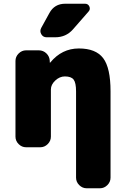

<svg xmlns="http://www.w3.org/2000/svg" viewBox="-20 -790 671 1030"><path d="M573 -300V163Q573 186 556 203Q539 220 516 220H445Q422 220 405 203Q388 186 388 163V-300Q388 -346 375 -363Q362 -380 328 -380Q300 -380 276.5 -358Q253 -336 253 -310V-57Q253 -34 236 -17Q219 0 196 0H120Q97 0 80 -17Q63 -34 63 -57V-463Q63 -486 80 -503Q97 -520 120 -520H188Q212 -520 229 -503.5Q246 -487 247 -463V-455Q247 -454 248 -454Q250 -454 250 -455Q312 -530 403 -530Q494 -530 533.5 -478Q573 -426 573 -300ZM436 -770Q453 -770 459.5 -755Q466 -740 455 -728L371 -632Q334 -590 276 -590H230Q211 -590 201.5 -606.5Q192 -623 201 -640L245 -720Q272 -770 330 -770Z"/></svg>

Font: Rounded Mplus 1c Black
Style: Regular
Weight: 900
Version: Version 1.059.20150529